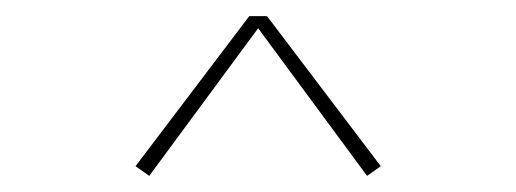

<svg xmlns="http://www.w3.org/2000/svg" viewBox="-20 -704 640 238"><path d="M165 -486 148 -498 289 -684H311L452 -498L435 -486L300 -669Z"/></svg>

Font: Iosevka Curly Thin Extended
Style: Regular
Weight: 100
Width: 7
Monospace: yes
Designer: Belleve Invis
Foundry: Belleve Invis
Version: Version 11.1.0; ttfautohint (v1.8.3)